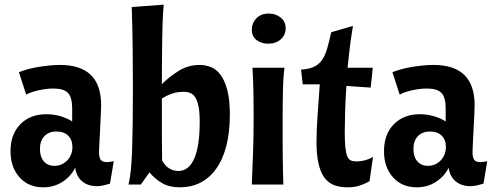

<svg xmlns="http://www.w3.org/2000/svg" viewBox="-20 -790 2121 822"><path d="M165 12Q102 12 63.5 -31Q25 -74 25 -143Q25 -215 67 -258Q109 -301 179 -301Q208 -301 237 -293Q266 -285 289 -270V-326Q289 -373 271 -392Q253 -411 209 -411Q179 -411 145.5 -403.5Q112 -396 92 -385L61 -481Q76 -487 97 -493Q118 -499 142 -503Q166 -507 191 -509.5Q216 -512 237 -512Q413 -512 413 -340Q413 -325 411.5 -296Q410 -267 408.5 -235.5Q407 -204 405.5 -177Q404 -150 404 -139Q404 -116 411 -106Q418 -96 437 -96Q450 -96 467 -100L451 -4Q435 1 421.5 4Q408 7 394 7Q357 7 332 -13.5Q307 -34 302 -72Q282 -33 246 -10.5Q210 12 165 12ZM213 -80Q245 -80 267.5 -103Q290 -126 290 -161Q290 -191 272 -209Q254 -227 222 -227Q189 -227 170 -207Q151 -187 151 -152Q151 -119 167.5 -99.5Q184 -80 213 -80Z M681 -770Q678 -738 676.5 -703.5Q675 -669 674.5 -628.5Q674 -588 673.5 -539Q673 -490 673 -430Q703 -460 744 -486Q785 -512 835 -512Q859 -512 882.5 -503Q906 -494 924 -470Q942 -446 953 -405Q964 -364 964 -300Q964 -222 948.5 -163.5Q933 -105 904.5 -66Q876 -27 837 -7.5Q798 12 750 12Q706 12 675 -5.5Q644 -23 620 -52L583 0H530Q542 -46 545.5 -146Q549 -246 549 -414Q549 -499 548 -584.5Q547 -670 544 -760ZM767 -397Q738 -397 714.5 -388.5Q691 -380 673 -368Q673 -284 673 -221Q673 -158 674 -103Q699 -58 744 -58Q788 -58 811.5 -111Q835 -164 835 -268Q835 -309 830 -334Q825 -359 816 -373Q807 -387 794.5 -392Q782 -397 767 -397Z M1198 -500Q1195 -477 1193.5 -456Q1192 -435 1191.5 -409.5Q1191 -384 1190.5 -350.5Q1190 -317 1190 -271Q1190 -225 1190 -188Q1190 -151 1190.5 -119Q1191 -87 1191.5 -58.5Q1192 -30 1193 0H1058Q1059 -37 1060.5 -65Q1062 -93 1063 -124.5Q1064 -156 1065 -195.5Q1066 -235 1066 -294Q1066 -348 1065 -395.5Q1064 -443 1061 -500ZM1058 -663Q1058 -691 1077.5 -711.5Q1097 -732 1131 -732Q1160 -732 1181.5 -715Q1203 -698 1203 -669Q1203 -641 1182.5 -622Q1162 -603 1128 -603Q1099 -603 1078.5 -618.5Q1058 -634 1058 -663Z M1269 -492Q1302 -494 1323 -503.5Q1344 -513 1357.5 -531.5Q1371 -550 1380 -580Q1389 -610 1398 -652L1491 -679Q1482 -624 1477 -582Q1472 -540 1468 -500H1576L1567 -415L1463 -422Q1459 -362 1457.5 -311.5Q1456 -261 1456 -225Q1456 -184 1458.5 -159.5Q1461 -135 1466.5 -121.5Q1472 -108 1481.5 -103.5Q1491 -99 1506 -99Q1526 -99 1545 -104.5Q1564 -110 1577 -118L1562 -14Q1538 -1 1517 5.5Q1496 12 1467 12Q1434 12 1409 2Q1384 -8 1367.5 -31.5Q1351 -55 1343 -92.5Q1335 -130 1335 -184Q1335 -229 1339.5 -294Q1344 -359 1349 -429H1276Z M1764 12Q1701 12 1662.5 -31Q1624 -74 1624 -143Q1624 -215 1666 -258Q1708 -301 1778 -301Q1807 -301 1836 -293Q1865 -285 1888 -270V-326Q1888 -373 1870 -392Q1852 -411 1808 -411Q1778 -411 1744.5 -403.5Q1711 -396 1691 -385L1660 -481Q1675 -487 1696 -493Q1717 -499 1741 -503Q1765 -507 1790 -509.5Q1815 -512 1836 -512Q2012 -512 2012 -340Q2012 -325 2010.5 -296Q2009 -267 2007.5 -235.5Q2006 -204 2004.5 -177Q2003 -150 2003 -139Q2003 -116 2010 -106Q2017 -96 2036 -96Q2049 -96 2066 -100L2050 -4Q2034 1 2020.5 4Q2007 7 1993 7Q1956 7 1931 -13.5Q1906 -34 1901 -72Q1881 -33 1845 -10.5Q1809 12 1764 12ZM1812 -80Q1844 -80 1866.5 -103Q1889 -126 1889 -161Q1889 -191 1871 -209Q1853 -227 1821 -227Q1788 -227 1769 -207Q1750 -187 1750 -152Q1750 -119 1766.5 -99.5Q1783 -80 1812 -80Z"/></svg>

Font: CantoraOne
Style: Regular
Weight: 400
Designer: Pablo Impallari, Rodrigo Fuenzalida
Foundry: Pablo Impallari
Version: Version 1.001; ttfautohint (v0.8) -G 200 -r 50